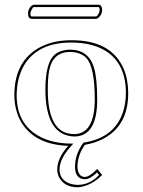

<svg xmlns="http://www.w3.org/2000/svg" viewBox="-20 -610 606 816"><path d="M388.2 -529.8H113.8Q99.6 -530.8 99.1 -553.2Q99.1 -571.8 113.8 -585.4Q119.6 -589.8 124 -589.8H399.9Q413.1 -588.9 414.1 -567.9Q414.1 -547.9 398.4 -534.7Q393.1 -530.3 388.2 -529.8ZM277.8 -389.2Q204.1 -389.2 189 -310.1Q183.1 -279.8 183.1 -228Q183.1 -65.4 267.1 -43.5Q281.7 -40 296.9 -40Q382.3 -42.5 382.8 -187Q382.8 -325.7 346.2 -364.3Q321.8 -388.7 277.8 -389.2ZM41 -205.1Q41 -352.1 151.9 -410.2Q209 -439.5 285.2 -439Q453.6 -439 505.9 -316.9Q524.9 -271 524.9 -213.9Q524.9 -77.1 420.4 -21Q384.8 -2 340.8 5.4Q309.6 49.3 309.1 99.1Q311 141.1 340.8 142.1Q361.3 141.1 392.1 108.9L395 109.9L414.1 133.8Q367.2 180.7 312 186Q254.4 186 231.9 145Q223.6 128.4 223.1 109.9Q224.1 60.5 270 9.8Q128.9 4.9 70.8 -89.8Q41.5 -139.6 41 -205.1ZM388.2 -540Q394 -540 401.4 -557.6Q403.8 -564 403.8 -567.9Q403.3 -575.2 399.9 -580.1H124Q119.6 -580.1 111.8 -563Q109.4 -556.6 108.9 -553.2Q108.9 -549.3 109.9 -546.1Q110.8 -543 112.3 -541.5L113.8 -540ZM277.8 -398.9Q356 -398.9 379.4 -322.8Q393.1 -276.4 393.1 -187Q393.1 -41 308.6 -30.8Q302.7 -30.3 296.9 -29.8Q173.8 -33.2 172.9 -228Q172.9 -339.8 210 -375.5Q235.4 -398.4 277.8 -398.9ZM50.8 -205.1Q50.8 -80.1 152.3 -27.8Q202.6 -2.4 270 0L291.5 0.5L277.3 16.6Q233.9 65.9 232.9 109.9Q232.9 154.8 278.8 170.9Q294.9 175.8 312 175.8Q361.8 174.8 400.9 133.8L392.6 123Q362.8 151.4 340.8 151.9Q299.3 150.4 298.8 99.1Q299.3 44.9 332.5 -0.5L335 -3.9L338.9 -4.4Q468.8 -25.9 503.9 -137.2Q514.6 -172.9 515.1 -213.9Q515.1 -357.9 402.8 -407.2Q353 -428.7 285.2 -429.2Q140.1 -430.2 81.5 -331.1Q51.3 -278.3 50.8 -205.1Z"/></svg>

Font: Linux Biolinum Outline O
Style: Bold
Weight: 700
Designer: Philipp H. Poll
Foundry: Philipp H. Poll
Version: Version 0.9.2